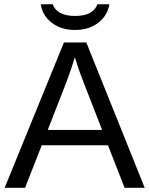

<svg xmlns="http://www.w3.org/2000/svg" viewBox="-20 -889 707 909"><path d="M177.7 -201.2 98.6 0H2L282.7 -688H388.7L665 0H569.8L491.2 -201.2ZM334.5 -617.7Q326.2 -590.3 314.7 -556.9Q303.2 -523.4 293.5 -498L206.1 -273.9H463.4L375 -501Q368.2 -518.1 356.9 -549.3Q345.7 -580.6 334.5 -617.7ZM335 -747.1Q270 -747.1 225.8 -780.8Q181.6 -814.5 172.9 -868.7H230Q238.3 -842.8 264.9 -828.1Q291.5 -813.5 335.9 -813.5Q380.4 -813.5 406.5 -828.4Q432.6 -843.3 440.9 -868.7H498Q487.8 -813 443.8 -780Q399.9 -747.1 335 -747.1Z"/></svg>

Font: Arimo Nerd Font
Style: Regular
Weight: 400
Designer: Steve Matteson
Foundry: Monotype Imaging Inc.
Version: Version 1.33;Nerd Fonts 3.2.1